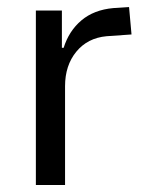

<svg xmlns="http://www.w3.org/2000/svg" viewBox="-20 -526 423 546"><path d="M82 0V-496H156V-390H161Q176 -438 211.5 -468Q247 -498 302 -503L347 -506L354 -428L283 -423Q229 -418 197 -379Q165 -340 165 -281V0Z"/></svg>

Font: Nunito Sans 7pt Condensed
Style: Regular
Weight: 400
Width: 3
Designer: Vernon Adams
Foundry: Vernon Adams
Version: Version 3.101;gftools[0.9.27]